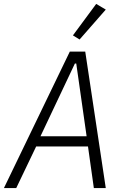

<svg xmlns="http://www.w3.org/2000/svg" viewBox="-22 -962 642 982"><path d="M458 0 428 -213H163L61 0H-2L335 -698H414L519 0ZM368 -637H361L185 -265H421ZM385 -760 351 -781 470 -942 519 -913Z"/></svg>

Font: IBM Plex Mono Light
Style: Italic
Weight: 300
Italic angle: -9°
Monospace: yes
Designer: Mike Abbink, Paul van der Laan, Pieter van Rosmalen
Foundry: Bold Monday
Version: Version 2.3